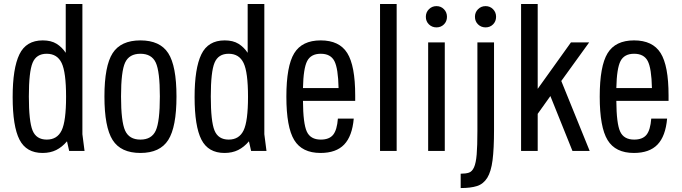

<svg xmlns="http://www.w3.org/2000/svg" viewBox="-20 -750 3388 954"><path d="M306.6 -730V-487.6Q288.3 -515.4 261.2 -532.4Q234.1 -549.3 192.4 -549.3Q109.9 -549.3 76.4 -479.9Q42.9 -410.6 42.9 -268Q42.9 -122.4 76.8 -56.2Q110.7 10 191.4 10Q230 10 259.3 -4.6Q288.6 -19.1 312.9 -47.9L323.7 0H400.1L389.4 -83.1V-730ZM308.3 -269.1Q308.3 -147.6 286.3 -102Q264.3 -56.4 212.4 -56.4Q160.4 -56.4 141.9 -101.5Q123.4 -146.6 123.4 -270.9Q123.4 -393 141.9 -437.9Q160.4 -482.9 212.1 -482.9Q264.3 -482.9 286.3 -437Q308.3 -391.1 308.3 -269.1Z M498.9 -270.6Q498.9 -118.7 539.5 -54.4Q580.2 10 677.7 10Q774.9 10 815.9 -54.4Q856.9 -118.7 856.9 -270.6Q856.9 -422.4 815.9 -485.9Q774.9 -549.3 677.7 -549.3Q580.6 -549.3 539.7 -485.9Q498.9 -422.4 498.9 -270.6ZM581.4 -271Q581.4 -395.4 601.7 -439.1Q622 -482.9 677.7 -482.9Q733.4 -482.9 753.9 -439.1Q774.3 -395.4 774.3 -271Q774.3 -145.9 753.9 -101.1Q733.4 -56.4 677.7 -56.4Q622 -56.4 601.7 -101.1Q581.4 -145.9 581.4 -271Z M1210.6 -730V-487.6Q1192.3 -515.4 1165.2 -532.4Q1138.1 -549.3 1096.4 -549.3Q1013.9 -549.3 980.4 -479.9Q946.9 -410.6 946.9 -268Q946.9 -122.4 980.8 -56.2Q1014.7 10 1095.4 10Q1134 10 1163.3 -4.6Q1192.6 -19.1 1216.9 -47.9L1227.7 0H1304.1L1293.4 -83.1V-730ZM1212.3 -269.1Q1212.3 -147.6 1190.3 -102Q1168.3 -56.4 1116.4 -56.4Q1064.4 -56.4 1045.9 -101.5Q1027.4 -146.6 1027.4 -270.9Q1027.4 -393 1045.9 -437.9Q1064.4 -482.9 1116.1 -482.9Q1168.3 -482.9 1190.3 -437Q1212.3 -391.1 1212.3 -269.1Z M1744.9 -248.9V-275.9Q1744.9 -423.4 1705.4 -486.4Q1666 -549.3 1573.4 -549.3Q1480.9 -549.3 1441.9 -485.5Q1402.9 -421.7 1402.9 -269.7Q1402.9 -118.1 1441.9 -54.1Q1480.9 10 1572.6 10Q1650 10 1690 -31.7Q1730 -73.4 1737.7 -160.7H1658.9Q1654.6 -104.1 1635.3 -80.3Q1616 -56.4 1573.9 -56.4Q1522.7 -56.4 1504.4 -96.3Q1486.1 -136.1 1485.4 -248.9ZM1662.3 -312.4H1485.4Q1487.4 -410.3 1506.2 -446.6Q1525 -482.9 1573.7 -482.9Q1622.7 -482.9 1641.5 -446.6Q1660.3 -410.3 1662.3 -312.4Z M1868.3 -730V0H1950.9V-730Z M2190 0V-539.3H2107.4V0ZM2095.9 -666.4Q2095.9 -643.9 2111.2 -628.9Q2126.6 -613.9 2148.7 -613.9Q2170.9 -613.9 2185.9 -628.9Q2200.9 -643.9 2200.9 -666.4Q2200.9 -688.9 2185.9 -704.2Q2170.9 -719.6 2148.7 -719.6Q2126.6 -719.6 2111.2 -704.2Q2095.9 -688.9 2095.9 -666.4Z M2352.1 -539.3V-99.3Q2352.1 -24.9 2348.5 17.6Q2344.9 60.1 2335.3 81.4Q2325.7 102.6 2309.8 107.9Q2293.9 113.1 2269 113.1V184.4Q2318.7 184.4 2350.4 174.3Q2382 164.1 2401.1 133.5Q2420.1 102.9 2427.4 45.9Q2434.7 -11 2434.7 -104.6V-539.3ZM2339.9 -666.7Q2339.9 -643.9 2355.2 -628.9Q2370.6 -613.9 2392.7 -613.9Q2414.9 -613.9 2429.9 -628.9Q2444.9 -643.9 2444.9 -666.7Q2444.9 -688.9 2429.9 -704.2Q2414.9 -719.6 2392.7 -719.6Q2370.6 -719.6 2355.2 -704.2Q2339.9 -688.9 2339.9 -666.7Z M2651.7 -730H2569.1V0H2651.7V-184.4L2714.7 -272.7L2824.4 0H2910L2768.9 -347.6L2907.4 -539.3H2816.9L2651.7 -308.6Z M3301.9 -248.9V-275.9Q3301.9 -423.4 3262.4 -486.4Q3223 -549.3 3130.4 -549.3Q3037.9 -549.3 2998.9 -485.5Q2959.9 -421.7 2959.9 -269.7Q2959.9 -118.1 2998.9 -54.1Q3037.9 10 3129.6 10Q3207 10 3247 -31.7Q3287 -73.4 3294.7 -160.7H3215.9Q3211.6 -104.1 3192.3 -80.3Q3173 -56.4 3130.9 -56.4Q3079.7 -56.4 3061.4 -96.3Q3043.1 -136.1 3042.4 -248.9ZM3219.3 -312.4H3042.4Q3044.4 -410.3 3063.2 -446.6Q3082 -482.9 3130.7 -482.9Q3179.7 -482.9 3198.5 -446.6Q3217.3 -410.3 3219.3 -312.4Z"/></svg>

Font: Secuela Black
Style: Regular
Weight: 900
Designer: Fernando Haro
Foundry: deFharo
Version: Version 1.704